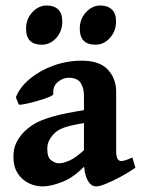

<svg xmlns="http://www.w3.org/2000/svg" viewBox="-20 -664 514 698"><path d="M472.2 -54.2Q446.3 -36.1 417.5 -20.8Q388.7 -5.4 365 4.2Q341.3 13.7 329.6 13.7Q310.1 13.7 297.6 -10.5Q285.2 -34.7 285.2 -75.7V-315.9Q285.2 -344.2 273.2 -362.8Q261.2 -381.3 228.5 -381.3Q208 -380.9 189.7 -365.5Q171.4 -350.1 173.8 -322.3Q174.3 -317.9 157.5 -311Q140.6 -304.2 117.2 -297.4Q93.8 -290.5 73.7 -286.4Q53.7 -282.2 48.3 -283.7L37.6 -310.1Q52.2 -347.7 89.1 -377.9Q126 -408.2 175 -425.8Q224.1 -443.4 277.3 -443.4Q342.3 -443.4 372.3 -410.6Q402.3 -377.9 402.3 -330.6V-114.7Q402.3 -78.6 420.4 -78.6Q426.8 -78.6 434.8 -81.1Q442.9 -83.5 461.4 -91.3ZM289.6 -217.3Q235.8 -208.5 213.1 -200.2Q190.4 -191.9 178.7 -180.2Q166.5 -168 159.2 -154.5Q151.9 -141.1 151.9 -122.1Q151.9 -91.3 166.7 -80.8Q181.6 -70.3 193.4 -70.3Q209.5 -70.3 231.7 -79.8Q253.9 -89.4 289.6 -121.6L293.5 -66.4Q250.5 -20 207.8 -3.2Q165 13.7 134.3 13.7Q108.4 13.7 84 1.7Q59.6 -10.3 44.2 -34.2Q28.8 -58.1 28.8 -94.2Q28.8 -124.5 40 -146.5Q51.3 -168.5 67.9 -185.1Q83 -200.2 105.5 -213.9Q127.9 -227.5 170.7 -240Q213.4 -252.4 289.6 -264.2ZM206.5 -585.9Q206.5 -550.8 184.6 -526.1Q162.6 -501.5 131.8 -501.5Q74.7 -501.5 74.7 -559.6Q74.7 -595.2 97.7 -619.6Q120.6 -644 149.4 -644Q176.3 -644 191.4 -629.6Q206.5 -615.2 206.5 -585.9ZM401.9 -585.9Q401.9 -550.8 379.6 -526.1Q357.4 -501.5 327.1 -501.5Q270 -501.5 270 -559.6Q270 -595.2 292.7 -619.6Q315.4 -644 344.7 -644Q371.1 -644 386.5 -629.6Q401.9 -615.2 401.9 -585.9Z"/></svg>

Font: Namdhinggo
Style: Bold
Weight: 700
Designer: Victor Gaultney
Foundry: SIL International
Version: Version 3.001